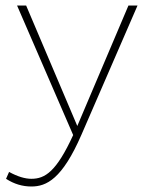

<svg xmlns="http://www.w3.org/2000/svg" viewBox="-20 -490 562 698"><path d="M94 188C149 188 206 161 276 0L480 -470H447L261 -32L75 -470H42L246 1C185 134 144 160 94 160C71 160 44 152 13 135L2 160C31 179 62 188 94 188Z"/></svg>

Font: Gantari Thin
Style: Regular
Weight: 250
Designer: Anugrah Pasau
Foundry: Lafontype
Version: Version 1.000